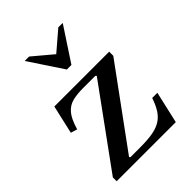

<svg xmlns="http://www.w3.org/2000/svg" viewBox="-209 -820 921 921"><g transform="rotate(-45 251.0 -360.0)"><path d="M32 0V-26L322 -425L317 -430H234Q193 -430 163 -422.5Q133 -415 111.5 -390Q90 -365 74 -310L41 -320L74 -465H446V-437L156 -40L161 -35H227Q277 -35 311 -41Q345 -47 368 -61.5Q391 -76 406.5 -100Q422 -124 435 -162H470L433 0ZM242 -548 128 -720H158L258 -636L356 -720H386L273 -548Z"/></g></svg>

Font: Brygada 1918 Medium
Style: Regular
Weight: 500
Designer: Mateusz Machalski | Borys Kosmynka | Przemek Hoffer
Foundry: NIEPODLEGLA 2018
Version: Version 3.006